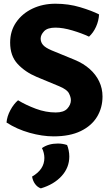

<svg xmlns="http://www.w3.org/2000/svg" viewBox="-20 -718 597 1032"><path d="M15 -59.5Q18 -93 35.8 -126Q53.5 -159 77 -179Q119 -153.5 172.5 -133.5Q226 -113.5 279.5 -113.5Q323 -113.5 342 -134.5Q361 -155.5 361 -179.5Q361 -196 350.5 -216.5Q340 -237 298 -254.5L177.5 -304.5Q115.5 -330.5 75 -374Q34.5 -417.5 34.5 -489Q34.5 -551.5 67 -598.5Q99.5 -645.5 154.8 -671.8Q210 -698 278 -698Q348.5 -698 411 -679.2Q473.5 -660.5 512.5 -640.5Q510.5 -606 496.2 -574.2Q482 -542.5 458.5 -521Q420.5 -539 369.5 -554.2Q318.5 -569.5 278 -569.5Q235 -569.5 216.8 -550Q198.5 -530.5 198.5 -510.5Q198.5 -491.5 211.2 -476.5Q224 -461.5 257 -447.5L380 -397Q428.5 -377 462 -347.2Q495.5 -317.5 513.2 -280Q531 -242.5 531 -199.5Q531 -139 501.8 -90.5Q472.5 -42 414 -13.5Q355.5 15 268 15Q207.5 15 139 -4.2Q70.5 -23.5 15 -59.5ZM340.5 61.5Q345.5 72.5 349 89.8Q352.5 107 352.5 123Q352.5 183 311.2 228.2Q270 273.5 199.5 294.5Q181 288 168.5 270.8Q156 253.5 152.5 231Q218.5 193 218.5 131Q218.5 118 215.2 104.2Q212 90.5 205.5 78Q240 53.5 291 53.5Q317 53.5 340.5 61.5Z"/></svg>

Font: Signika SC
Style: Regular
Weight: 300
Designer: Anna Giedryś
Foundry: Anna Giedryś
Version: Version 2.000